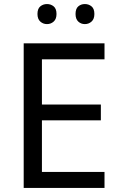

<svg xmlns="http://www.w3.org/2000/svg" viewBox="-20 -928 596 948"><path d="M496 0H97V-714H496V-635H187V-412H478V-334H187V-79H496ZM165 -859Q165 -885 179 -896.5Q193 -908 212 -908Q231 -908 245 -896.5Q259 -885 259 -859Q259 -834 245 -821.5Q231 -809 212 -809Q193 -809 179 -821.5Q165 -834 165 -859ZM353 -859Q353 -885 366.5 -896.5Q380 -908 399 -908Q418 -908 432 -896.5Q446 -885 446 -859Q446 -834 432 -821.5Q418 -809 399 -809Q380 -809 366.5 -821.5Q353 -834 353 -859Z"/></svg>

Font: Noto Sans Khmer UI
Style: Regular
Weight: 400
Designer: Danh Hong and the Monotype Design Team
Foundry: Monotype Imaging Inc.
Version: Version 2.002